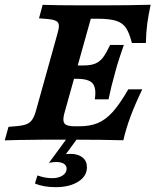

<svg xmlns="http://www.w3.org/2000/svg" viewBox="-39 -591 655 809"><path d="M40.7 -1.2Q10.3 -0.8 -19 0.4L-3.2 -56.5L32.4 -59.6Q59.2 -62 73.8 -68.2Q88.4 -74.4 97.2 -87.6Q106 -100.7 112.9 -125.8L202 -445.2Q209.7 -470.7 209.1 -483.6Q208.6 -496.5 197.7 -502.5Q186.7 -508.6 160.8 -511L125.4 -513.8L140.7 -570.6Q207.7 -568.5 297 -568.5H297.5H401.4Q505.4 -568.5 595.8 -571Q586.1 -526.6 581.5 -491.5Q576.8 -456.4 575.6 -409.7H516.7Q506.2 -451.6 492.1 -473Q478 -494.4 450.6 -503.2Q423.2 -512.1 372.4 -512.1H343.6L233.4 -118.1Q226.6 -94.2 228.5 -81.5Q230.3 -68.9 242 -63.9Q253.6 -58.9 278 -58.9H294.4Q340.6 -58.9 373.5 -72.7Q406.4 -86.5 436.2 -119.7Q466 -153 501.6 -214.6H560.5Q529.2 -149.4 510.8 -99.8Q492.4 -50.2 480.7 0Q388.8 -2.4 288 -2.4H142.7H137.7Q89.2 -2.4 40.7 -1.2ZM264.6 -315.3H420.3L404.1 -258.9H248.5ZM284.5 -258.9 313.6 -315.3Q345 -315.3 363.8 -323.7Q382.6 -332 395.8 -349.9Q409 -367.8 425 -401.6H482.8Q464.9 -350.1 454.7 -316.5L446.5 -287.1Q428.9 -224.8 418.3 -172.6H360.5Q367.7 -219.2 351.8 -239Q336 -258.9 284.5 -258.9ZM108.2 182 118.8 148.2Q134.5 154 149.6 156.8Q164.8 159.7 180.7 159.7Q208 159.7 224.9 148.4Q241.7 137.1 241.7 119.4Q241.7 106.5 230.1 99Q218.5 91.6 198.1 91.6Q184.4 91.6 167.3 95.2L256.4 -26.2H300.8L239 58.1Q246.7 57.7 257.4 57.3Q289.5 57.3 308.4 72.2Q327.3 87.1 327.3 113.7Q327.3 151.2 290.6 174.4Q253.8 197.6 195.8 197.6Q143.5 197.6 108.2 182Z"/></svg>

Font: Playfair Micro SmCond SmLight
Style: Italic
Weight: 360
Width: 4
Italic angle: -15.6°
Designer: Claus Eggers Sørensen
Foundry: Claus Eggers Sørensen
Version: Version 2.203;Glyphs 3.3 (3326)